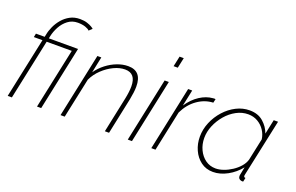

<svg xmlns="http://www.w3.org/2000/svg" viewBox="-91 -1097 2255 1465"><g transform="rotate(20 1036.0 -365.0)"><path d="M136 -490H66L72 -520H143L147 -539Q153 -572 169 -607Q185 -642 210.5 -672Q236 -702 271 -721Q306 -740 351 -740Q385 -740 409.5 -732Q434 -724 448.5 -715Q463 -706 466 -702L441 -679Q433 -690 407 -699Q381 -708 345 -708Q299 -708 265 -682Q231 -656 210 -617Q189 -578 181 -539L177 -520H414L304 0H270L374 -490H170L66 0H32Z M571 -520H603L576 -390Q605 -431 645 -462Q685 -493 730.5 -510.5Q776 -528 820 -528Q930 -528 930 -402Q930 -379 926.5 -352Q923 -325 917 -294L855 0H821L882 -290Q888 -319 891 -344.5Q894 -370 894 -390Q894 -496 806 -496Q762 -496 715 -473.5Q668 -451 627.5 -412.5Q587 -374 564 -325L495 0H461Z M1162 -730H1196L1178 -646H1144ZM1117 -520H1151L1041 0H1007Z M1308 -520H1341L1313 -388Q1353 -448 1405 -481.5Q1457 -515 1510 -519Q1516 -520 1521 -520Q1526 -520 1531 -519L1524 -488Q1455 -485 1395.5 -442.5Q1336 -400 1301 -327L1232 0H1198Z M1701 10Q1644 10 1602.5 -21Q1561 -52 1538.5 -102Q1516 -152 1516 -209Q1516 -270 1540 -327Q1564 -384 1605 -429.5Q1646 -475 1698 -501.5Q1750 -528 1806 -528Q1874 -528 1917 -490.5Q1960 -453 1978 -402L2003 -520H2038L1939 -57Q1937 -50 1937 -45Q1937 -32 1951 -32L1944 0Q1940 0 1936.5 0.5Q1933 1 1930 0Q1903 -5 1903 -31Q1903 -35 1904 -40.5Q1905 -46 1908 -60.5Q1911 -75 1917 -106Q1876 -54 1817.5 -22Q1759 10 1701 10ZM1711 -22Q1741 -22 1775 -34Q1809 -46 1841 -67Q1873 -88 1896.5 -115Q1920 -142 1929 -172L1967 -351Q1962 -390 1940 -423Q1918 -456 1883.5 -476Q1849 -496 1806 -496Q1756 -496 1710 -471Q1664 -446 1628.5 -404.5Q1593 -363 1572 -313Q1551 -263 1551 -212Q1551 -161 1571.5 -117.5Q1592 -74 1628 -48Q1664 -22 1711 -22Z"/></g></svg>

Font: Raleway ExtraLight
Style: Italic
Weight: 200
Italic angle: -12°
Designer: Matt McInerney, Pablo Impallari, Rodrigo Fuenzalida
Foundry: Matt McInerney, Pablo Impallari, Rodrigo Fuenzalida
Version: Version 4.026